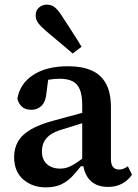

<svg xmlns="http://www.w3.org/2000/svg" viewBox="-20 -794 594 829"><path d="M178 15Q120 15 80.5 -19Q41 -53 41 -116Q41 -153 57.5 -182.5Q74 -212 113 -235Q152 -258 218 -275Q246 -283 273 -290Q300 -297 327 -304.5Q354 -312 381 -318V-276Q348 -266 314.5 -255.5Q281 -245 248 -235Q214 -225 195 -210.5Q176 -196 168.5 -178.5Q161 -161 161 -140Q161 -105 182.5 -85.5Q204 -66 240 -66Q260 -66 278 -73.5Q296 -81 316 -95Q336 -109 363 -131L369 -76H329Q310 -51 290 -30.5Q270 -10 243.5 2.5Q217 15 178 15ZM447 13Q398 13 370 -14.5Q342 -42 338 -94L335 -96V-339Q335 -383 324.5 -408Q314 -433 292.5 -443.5Q271 -454 238 -454Q214 -454 191.5 -450Q169 -446 145 -437L192 -480L181 -396Q178 -356 160 -338Q142 -320 116 -320Q89 -320 74.5 -333.5Q60 -347 55 -368Q66 -433 123.5 -470.5Q181 -508 274 -508Q334 -508 375 -490Q416 -472 437.5 -433Q459 -394 459 -330V-108Q459 -84 468 -73Q477 -62 494 -62Q505 -62 514.5 -66Q524 -70 532 -76L550 -40Q534 -16 508 -1.5Q482 13 447 13ZM332 -592 294 -563Q276 -579 257.5 -594Q239 -609 220 -625.5Q201 -642 179 -660Q156 -680 145 -694.5Q134 -709 134 -728Q134 -749 148.5 -761.5Q163 -774 182 -774Q202 -774 216.5 -762.5Q231 -751 248 -724Q265 -699 279 -676.5Q293 -654 306.5 -633.5Q320 -613 332 -592Z"/></svg>

Font: Source Serif 4 SemiBold
Style: Regular
Weight: 600
Designer: Frank Grießhammer
Foundry: Adobe Systems Incorporated
Version: Version 4.004;hotconv 1.0.116;makeotfexe 2.5.65601